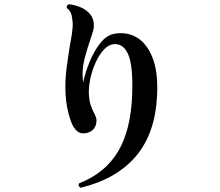

<svg xmlns="http://www.w3.org/2000/svg" viewBox="-20 -831 1040 908"><path d="M361 57Q347 49 354 36Q477 -12 538 -114Q599 -216 605 -382Q610 -517 587 -572Q564 -627 516 -622Q492 -619 470.5 -595.5Q449 -572 433 -537Q417 -502 408.5 -464.5Q400 -427 400 -395Q401 -358 408.5 -335Q416 -312 428 -290Q442 -265 432.5 -238Q423 -211 393 -203Q365 -195 346 -210Q327 -225 315 -258Q293 -322 290 -386.5Q287 -451 295 -510.5Q303 -570 311 -619Q317 -649 320.5 -674Q324 -699 324 -718Q323 -740 318.5 -759.5Q314 -779 296 -793Q293 -807 307 -811Q337 -807 363.5 -795.5Q390 -784 407 -763Q424 -742 424 -709Q424 -697 419 -680.5Q414 -664 407 -643Q393 -604 379.5 -552Q366 -500 373 -441Q384 -491 405 -541.5Q426 -592 455 -628Q484 -664 519 -671Q576 -682 624 -655.5Q672 -629 700 -561.5Q728 -494 723 -382Q715 -201 623 -92.5Q531 16 361 57Z"/></svg>

Font: Zen Old Mincho Black
Style: Regular
Weight: 900
Designer: Yoshimichi Ohira
Foundry: Positype
Version: Version 1.001